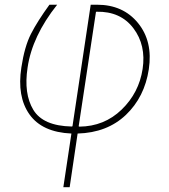

<svg xmlns="http://www.w3.org/2000/svg" viewBox="-20 -548 707 802"><path d="M383.8 -499 380.9 -498.5 308.6 -20.5 311.5 -19Q415.5 -20 488 -90.1Q560.5 -160.2 575.7 -259.8Q590.8 -359.4 537.1 -430.2Q483.4 -501 383.8 -499ZM385.3 -528.3Q494.1 -528.3 556.6 -451.7Q619.1 -375 601.6 -258.8Q584 -142.6 505.9 -68.1Q427.7 6.3 304.2 9.8L271 233.9H244.6L278.3 9.8Q155.8 4.4 103 -70.3Q50.3 -145 69.3 -266.6Q82.5 -354 109.4 -406.5Q136.2 -459 186.5 -528.3H218.8Q114.3 -397 95.2 -265.6Q78.6 -156.7 119.1 -89.4Q159.7 -22 279.8 -19.5L282.7 -20.5L358.9 -528.3Z"/></svg>

Font: Roboto-ThinItalic
Style: Italic
Weight: 250
Italic angle: -12°
Designer: Google
Version: Version 1.100141; 2013; ttfautohint (v0.94.14-c901) -l 8 -r 